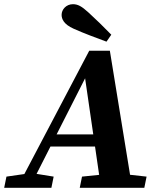

<svg xmlns="http://www.w3.org/2000/svg" viewBox="-49 -900 757 920"><path d="M-29 0H197.2L208.1 -53.7L114.8 -68.7H86L-18.1 -53.7L-29 0ZM33 0H92.3L390 -586.3L355.1 -550.3L435.1 0H584.4L477.4 -657H378.6L33 0ZM179.8 -197.8H475.2L469.5 -256.1H203.2L179.8 -197.8ZM333.1 0H642.5L653.4 -53.7L518.6 -68.7H489.7L344 -53.7L333.1 0ZM484.3 -733.7C447.8 -771.2 410.3 -808 374.7 -840.4C342.4 -869.9 324 -879.9 300.5 -879.9C268.2 -879.9 246.2 -854.6 246.2 -828.8C246.2 -810.1 255.5 -783.7 304.1 -762.3C356.4 -738.9 409.9 -719.5 461.3 -700.4L484.3 -733.7Z"/></svg>

Font: Source Serif Variable
Style: Italic
Weight: 389
Italic angle: -12°
Designer: Frank Grießhammer
Foundry: Adobe Systems Incorporated
Version: Version 3.001;hotconv 1.0.111;makeotfexe 2.5.65597